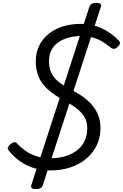

<svg xmlns="http://www.w3.org/2000/svg" viewBox="-20 -1166 855 1336"><path d="M330 20Q278 20 233.5 8.5Q189 -3 153 -23Q117 -43 89 -68Q61 -93 39 -120Q30 -131 36 -142Q42 -153 52 -162Q65 -173 76 -176Q87 -179 97 -169Q122 -142 155.5 -118Q189 -94 233 -79.5Q277 -65 331 -65Q386 -65 432.5 -78.5Q479 -92 513.5 -118Q548 -144 567.5 -183Q587 -222 587 -274Q587 -306 577 -332Q567 -358 547 -380.5Q527 -403 499 -422.5Q471 -442 433 -463Q399 -481 367.5 -502Q336 -523 310.5 -546.5Q285 -570 266.5 -598.5Q248 -627 238.5 -662Q229 -697 229 -741Q229 -797 251 -844.5Q273 -892 314.5 -927Q356 -962 414 -981Q472 -1000 544 -1000Q600 -1000 648.5 -984Q697 -968 737 -941.5Q777 -915 806 -884Q817 -874 814.5 -862.5Q812 -851 798 -839Q787 -828 775.5 -826.5Q764 -825 753 -833Q728 -854 698 -873Q668 -892 630.5 -903.5Q593 -915 544 -915Q496 -915 455 -903.5Q414 -892 384 -870.5Q354 -849 337.5 -816.5Q321 -784 321 -741Q321 -706 329.5 -678.5Q338 -651 357 -627.5Q376 -604 407 -582.5Q438 -561 482 -538Q531 -513 567.5 -485Q604 -457 628.5 -425.5Q653 -394 666 -356.5Q679 -319 679 -275Q679 -209 653 -155Q627 -101 580 -61.5Q533 -22 469.5 -1Q406 20 330 20ZM230 150Q189 150 198 122L602 -1119Q611 -1146 651 -1146Q691 -1146 682 -1119L278 122Q269 150 230 150Z"/></svg>

Font: Playwrite SK
Style: Regular
Weight: 400
Designer: Veronika Burian, José Scaglione
Foundry: TypeTogether
Version: Version 1.002